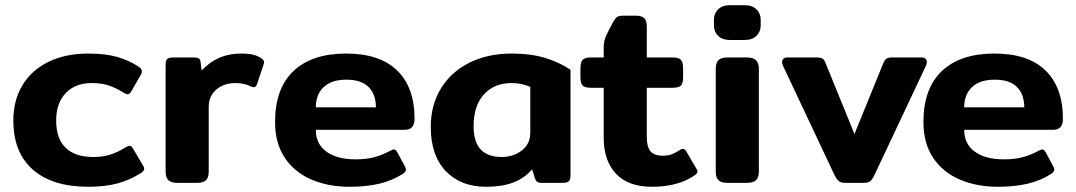

<svg xmlns="http://www.w3.org/2000/svg" viewBox="-20 -700 4120 735"><path d="M31 -239Q31 -315 65.5 -373Q100 -431 165 -463Q230 -495 318 -495Q383 -495 429 -482Q475 -469 513 -443Q523 -436 523 -427Q523 -419 517 -410L483 -351Q476 -339 469 -339Q464 -339 452 -346Q423 -364 396 -373Q369 -382 331 -382Q268 -382 231.5 -343.5Q195 -305 195 -239Q195 -169 231.5 -134Q268 -99 337 -99Q375 -99 403.5 -108.5Q432 -118 459 -135Q471 -142 476 -142Q483 -142 490 -130L527 -67Q532 -59 532 -54Q532 -46 520 -38Q478 -11 430.5 2Q383 15 318 15Q181 15 106 -50.5Q31 -116 31 -239Z M614 -43V-451Q614 -468 620 -474Q626 -480 644 -480H724Q736 -480 741.5 -476Q747 -472 748 -462L752 -430Q812 -495 902 -495Q931 -495 949.5 -490.5Q968 -486 982 -476Q991 -469 991 -462Q991 -459 989 -453L964 -378Q960 -366 951 -366Q947 -366 941 -369Q915 -382 881 -382Q837 -382 808 -357Q779 -332 779 -290V-43Q779 -21 769 -10.5Q759 0 734 0H660Q635 0 624.5 -10.5Q614 -21 614 -43Z M1033 -233Q1033 -361 1103.5 -428Q1174 -495 1305 -495Q1434 -495 1500.5 -430Q1567 -365 1567 -245Q1567 -203 1529 -203H1189Q1189 -149 1229.5 -119.5Q1270 -90 1341 -90Q1383 -90 1414 -98.5Q1445 -107 1474 -123Q1484 -128 1488 -128Q1495 -128 1501 -117L1530 -63Q1534 -56 1534 -51Q1534 -43 1523 -35Q1483 -9 1433 3Q1383 15 1318 15Q1237 15 1172.5 -12.5Q1108 -40 1070.5 -95.5Q1033 -151 1033 -233ZM1419 -289Q1419 -339 1391 -367Q1363 -395 1306 -395Q1249 -395 1219 -366.5Q1189 -338 1189 -289Z M1629 -214Q1629 -298 1668 -361.5Q1707 -425 1777 -460Q1847 -495 1939 -495Q2010 -495 2064.5 -479Q2119 -463 2164 -433V-29Q2164 -12 2157.5 -6Q2151 0 2132 0H2053Q2042 0 2036.5 -4Q2031 -8 2028 -17L2017 -52Q1987 -17 1944 -1Q1901 15 1840 15Q1744 15 1686.5 -45Q1629 -105 1629 -214ZM2010 -192V-367Q1980 -382 1938 -382Q1872 -382 1832.5 -338.5Q1793 -295 1793 -217Q1793 -157 1820 -128Q1847 -99 1901 -99Q1945 -99 1977.5 -124Q2010 -149 2010 -192Z M2291 -173V-364H2242Q2218 -364 2210 -373Q2202 -382 2202 -405V-438Q2202 -461 2210 -470.5Q2218 -480 2242 -480H2291V-520Q2291 -542 2300.5 -563.5Q2310 -585 2328 -617Q2336 -631 2343 -635.5Q2350 -640 2368 -640H2414Q2437 -640 2446.5 -630Q2456 -620 2456 -598V-480H2555Q2579 -480 2587 -470.5Q2595 -461 2595 -438V-405Q2595 -382 2587 -373Q2579 -364 2555 -364H2456V-177Q2456 -138 2470 -121Q2484 -104 2517 -104Q2537 -104 2550.5 -109Q2564 -114 2581 -125Q2589 -130 2593 -130Q2602 -130 2608 -119L2645 -56Q2650 -48 2650 -43Q2650 -36 2638 -28Q2575 15 2476 15Q2385 15 2338 -35Q2291 -85 2291 -173Z M2713 -602V-625Q2713 -648 2729 -664Q2745 -680 2773 -680H2831Q2860 -680 2876 -664Q2892 -648 2892 -625V-602Q2892 -579 2876 -563Q2860 -547 2831 -547H2773Q2745 -547 2729 -563Q2713 -579 2713 -602ZM2720 -43V-436Q2720 -459 2730 -469.5Q2740 -480 2765 -480H2839Q2864 -480 2874.5 -469Q2885 -458 2885 -436V-43Q2885 -21 2874.5 -10.5Q2864 0 2839 0H2765Q2740 0 2730 -10.5Q2720 -21 2720 -43Z M3175 -29 2978 -447Q2974 -457 2974 -462Q2974 -470 2979 -475Q2984 -480 2993 -480H3108Q3122 -480 3129 -475.5Q3136 -471 3141 -457L3251 -187L3361 -457Q3366 -470 3373 -475Q3380 -480 3394 -480H3509Q3518 -480 3523 -475Q3528 -470 3528 -462Q3528 -457 3524 -447L3327 -29Q3319 -12 3311 -6Q3303 0 3286 0H3216Q3200 0 3191.5 -6.5Q3183 -13 3175 -29Z M3515 -233Q3515 -361 3585.5 -428Q3656 -495 3787 -495Q3916 -495 3982.5 -430Q4049 -365 4049 -245Q4049 -203 4011 -203H3671Q3671 -149 3711.5 -119.5Q3752 -90 3823 -90Q3865 -90 3896 -98.5Q3927 -107 3956 -123Q3966 -128 3970 -128Q3977 -128 3983 -117L4012 -63Q4016 -56 4016 -51Q4016 -43 4005 -35Q3965 -9 3915 3Q3865 15 3800 15Q3719 15 3654.5 -12.5Q3590 -40 3552.5 -95.5Q3515 -151 3515 -233ZM3901 -289Q3901 -339 3873 -367Q3845 -395 3788 -395Q3731 -395 3701 -366.5Q3671 -338 3671 -289Z"/></svg>

Font: Mitr Medium
Style: Regular
Weight: 500
Designer: Thanarat Vachiruckul
Foundry: Cadson Demak
Version: Version 1.003